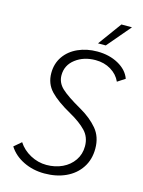

<svg xmlns="http://www.w3.org/2000/svg" viewBox="-132 -964 785 1051"><g transform="rotate(15 261.0 -438.5)"><path d="M23 -89 64 -124Q89 -85 132.5 -61.5Q176 -38 224 -38Q273 -38 313.5 -57Q354 -76 378 -111Q402 -146 402 -191Q402 -243 369 -277.5Q336 -312 277 -345Q198 -389 159 -430Q120 -471 120 -531Q120 -585 148 -625.5Q176 -666 225 -688Q274 -710 334 -710Q402 -710 453.5 -681.5Q505 -653 522 -606L479 -578Q462 -616 424 -639Q386 -662 337 -662Q270 -662 223.5 -626.5Q177 -591 177 -534Q177 -492 210 -461Q243 -430 324 -384Q385 -349 422.5 -304.5Q460 -260 460 -193Q460 -131 429.5 -85Q399 -39 346 -14.5Q293 10 225 10Q160 10 106 -16.5Q52 -43 23 -89ZM422 -887H482L369 -754H325Z"/></g></svg>

Font: Sarabun ExtraLight
Style: Italic
Weight: 275
Italic angle: -10°
Designer: Suppakit Chalermlarp | Katatrad Co.,Ltd.
Foundry: Cadson Demak Co.,Ltd.
Version: Version 1.000; ttfautohint (v1.6)